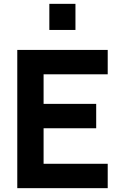

<svg xmlns="http://www.w3.org/2000/svg" viewBox="-20 -980 631 1000"><path d="M373 -824V-960H237V-824ZM541 0V-127H207V-312H481V-439H207V-593H541V-720H70V0Z"/></svg>

Font: Vela Sans ExtBd
Style: Regular
Weight: 800
Designer: Principal design: Mikhail Sharanda - project Manrope.
Design modification: Ravid Balaliev
Foundry: Mikhail Sharanda
Version: Version 1.001